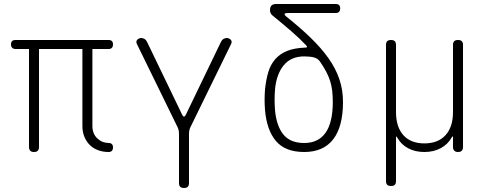

<svg xmlns="http://www.w3.org/2000/svg" viewBox="-20 -750 2440 960"><path d="M523 10Q495 10 470.5 1Q446 -8 429 -25Q412 -42 402 -66Q392 -90 392 -120V-505H175V-15Q175 -3 169 3.5Q163 10 150 10Q137 10 131 3.5Q125 -3 125 -15V-505H58Q47 -505 41 -511Q35 -517 35 -528Q35 -539 40.5 -544.5Q46 -550 57 -550H523Q534 -550 539.5 -544.5Q545 -539 545 -528Q545 -517 539.5 -511Q534 -505 523 -505H442V-120Q442 -82 465.5 -59Q489 -36 523 -35Q534 -35 539.5 -29.5Q545 -24 545 -13Q545 -2 539.5 4Q534 10 523 10Z M900 190Q887 190 881 184Q875 178 875 165V-80Q875 -90 873 -99.5Q871 -109 866 -118L664 -531Q661 -537 662 -542.5Q663 -548 666.5 -551.5Q670 -555 675 -557.5Q680 -560 686 -560Q694 -560 702 -555.5Q710 -551 715 -541L891 -176Q896 -167 900 -167Q904 -167 909 -176L1085 -541Q1090 -551 1098 -555.5Q1106 -560 1114 -560Q1120 -560 1125 -557.5Q1130 -555 1133.5 -551.5Q1137 -548 1138 -542.5Q1139 -537 1136 -531L934 -118Q929 -109 927 -99.5Q925 -90 925 -80V165Q925 178 919 184Q913 190 900 190Z M1413 -666Q1482 -611 1534.5 -560Q1587 -509 1623 -458Q1659 -407 1677 -353.5Q1695 -300 1695 -240Q1695 -117 1646 -53.5Q1597 10 1501 10Q1407 10 1360.5 -44Q1314 -98 1305 -200Q1303 -226 1303 -251Q1303 -276 1305 -302Q1310 -351 1321.5 -389.5Q1333 -428 1356.5 -454.5Q1380 -481 1416 -495.5Q1452 -510 1506 -512Q1514 -512 1515 -515Q1516 -518 1511 -523Q1479 -557 1437 -593.5Q1395 -630 1342 -673Q1336 -678 1333 -684.5Q1330 -691 1330 -699Q1330 -715 1337.5 -722.5Q1345 -730 1361 -730H1659Q1670 -730 1675.5 -724.5Q1681 -719 1681 -708Q1681 -697 1675.5 -691Q1670 -685 1659 -685H1420Q1405 -685 1403 -680.5Q1401 -676 1413 -666ZM1580 -442Q1569 -458 1549.5 -463Q1530 -468 1501 -468Q1435 -468 1398.5 -423.5Q1362 -379 1355 -302Q1353 -276 1353 -251Q1353 -226 1355 -200Q1362 -121 1396.5 -78Q1431 -35 1501 -35Q1572 -35 1608 -86.5Q1644 -138 1644 -240Q1644 -270 1641 -296Q1638 -322 1630.5 -345.5Q1623 -369 1610.5 -392.5Q1598 -416 1580 -442Z M1935 180Q1922 180 1916 174Q1910 168 1910 155V-525Q1910 -538 1916 -544Q1922 -550 1935 -550Q1948 -550 1954 -544Q1960 -538 1960 -525V-190Q1960 -115 1997 -74Q2034 -33 2102 -33Q2170 -33 2207.5 -74Q2245 -115 2245 -190V-525Q2245 -538 2251 -544Q2257 -550 2270 -550Q2283 -550 2289 -544Q2295 -538 2295 -525V-15Q2295 -3 2289 3.5Q2283 10 2270 10Q2258 10 2251.5 3.5Q2245 -3 2245 -15V-60Q2245 -68 2243.5 -68.5Q2242 -69 2238 -62Q2219 -28 2183.5 -9Q2148 10 2102 10Q2056 10 2021 -8.5Q1986 -27 1967 -61Q1963 -68 1961.5 -68Q1960 -68 1960 -60V155Q1960 168 1954 174Q1948 180 1935 180Z"/></svg>

Font: Maple Mono Thin
Style: Regular
Weight: 250
Monospace: yes
Designer: subframe7536
Version: Version 7.000